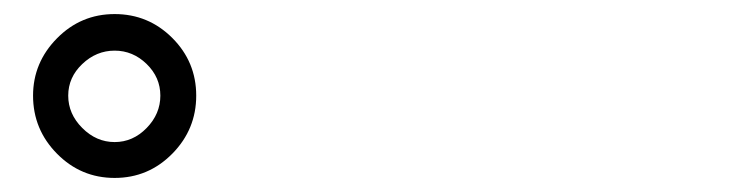

<svg xmlns="http://www.w3.org/2000/svg" viewBox="-20 -844 1040 273"><path d="M143 -824Q191 -824 225 -790Q259 -756 259 -708Q259 -660 225 -625.5Q191 -591 143 -591Q95 -591 61 -625.5Q27 -660 27 -708Q27 -755 61 -789.5Q95 -824 143 -824ZM143 -642Q169 -642 188.5 -662Q208 -682 208 -708Q208 -734 188.5 -753Q169 -772 143 -772Q117 -772 97 -753Q77 -734 77 -708Q77 -682 97 -662Q117 -642 143 -642Z"/></svg>

Font: Sinter Medium
Style: Regular
Weight: 500
Foundry: Adobe & rsms
Version: Version 1.000